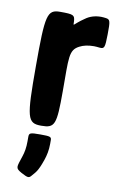

<svg xmlns="http://www.w3.org/2000/svg" viewBox="-88 -587 540 878"><g transform="rotate(10 182.0 -148.0)"><path d="M309 -538C280 -538 256 -530 237 -516C185 -481 191 -468 190 -497C188 -525 182 -528 121 -528C60 -528 54 -504 54 -264C54 -24 60 0 125 0C189 0 195 -16 195 -173C195 -330 189 -363 234 -386C251 -395 273 -400 300 -400C308 -400 317 -399 326 -398C349 -396 351 -402 352 -464C353 -526 351 -533 332 -536C324 -537 316 -538 309 -538ZM74 228C106 245 111 246 123 231C137 214 147 209 167 151C175 128 180 103 180 75V58C180 42 175 40 128 40C81 40 76 42 76 61V82C76 110 72 133 65 153C48 206 42 210 74 228Z"/></g></svg>

Font: Asimov Print
Style: A
Weight: 500
Designer: Google
Version: Version 2.000980: 2014